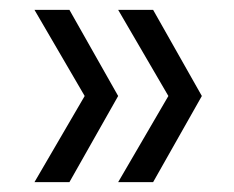

<svg xmlns="http://www.w3.org/2000/svg" viewBox="-20 -490 475 390"><path d="M121 -120H50L152 -295L50 -470H121L220 -295ZM291 -120H220L322 -295L220 -470H291L390 -295Z"/></svg>

Font: DM Sans 36pt Light
Style: Regular
Weight: 300
Designer: Colophon Foundry, Jonny Pinhorn
Foundry: Colophon Foundry
Version: Version 4.004;gftools[0.9.30]